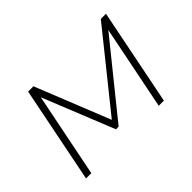

<svg xmlns="http://www.w3.org/2000/svg" viewBox="-98 -748 975 975"><g transform="rotate(-45 389.5 -260.0)"><path d="M162 -520H200L361 -118L684 -520H721L617 0H580L671 -453L361 -69H342L187 -454L96 0H58Z"/></g></svg>

Font: Argentum Sans ExtraLight
Style: Italic
Weight: 200
Italic angle: -11°
Designer: Julieta Ulanovsky (font), Cristiano Sobral (main changes and remaster)
Foundry: Julieta Ulanovsky (font), Cristiano Sobral (main changes and remaster)
Version: Version 2.007;June 15, 2022;FontCreator 14.0.0.2814 64-bit; 